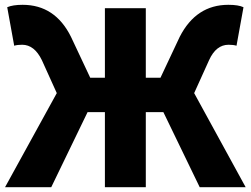

<svg xmlns="http://www.w3.org/2000/svg" viewBox="-20 -778 1042 798"><path d="M1001 0H810L659 -312H586V0H416V-312H344L193 0H1L216 -391L154 -528Q123 -592 72 -592Q52 -592 39 -588L10 -748Q33 -758 74 -758Q209 -758 275 -625L355 -455H416V-744H586V-455H647L727 -625Q795 -758 929 -758Q971 -758 992 -748L963 -588Q950 -592 930 -592Q878 -592 849 -528L787 -391Z"/></svg>

Font: Source Han Sans CN Heavy
Style: Bold
Weight: 900
Designer: Ryoko NISHIZUKA (kana & ideographs); Paul D. Hunt (Latin, Greek & Cyrillic); Wenlong ZHANG (bopomofo); Sandoll Communica
Foundry: Adobe Systems Incorporated
Version: Version 1.000;PS 1;hotconv 1.0.78;makeotf.lib2.5.61930